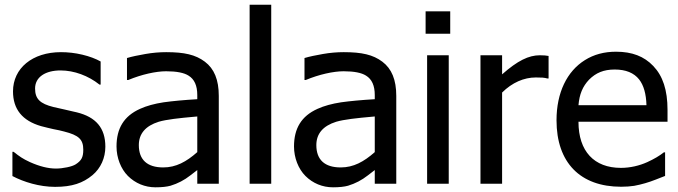

<svg xmlns="http://www.w3.org/2000/svg" viewBox="-20 -780 2880 815"><path d="M213.9 13.2C286.1 13.2 332 -2.9 372.6 -36.6C407.7 -65.9 427.2 -109.9 427.2 -157.2C427.2 -236.8 387.2 -283.2 305.7 -303.2L292.5 -306.2C273.4 -311 260.3 -314 252.9 -315.4C236.8 -318.8 221.2 -322.3 207 -325.7C150.4 -339.8 128.9 -359.9 128.9 -404.3C128.9 -453.6 173.8 -481 236.8 -481C294.9 -481 355 -458.5 402.3 -420.9H407.2V-519C386.2 -530.8 360.4 -540.5 329.6 -547.9C298.8 -555.2 268.6 -558.6 238.8 -558.6C117.2 -558.6 35.2 -490.2 35.2 -392.1C35.2 -316.4 74.7 -267.6 154.3 -244.6C173.8 -239.3 191.4 -235.4 206.5 -231.9C224.6 -228.5 240.2 -225.1 252.4 -221.7C314 -206.1 333.5 -188.5 333.5 -144.5C333.5 -111.8 325.2 -98.1 301.3 -82.5C293.5 -77.6 281.2 -73.2 264.6 -69.8C248 -66.4 232.4 -64.5 217.3 -64.5C184.6 -64.5 147.9 -73.7 107.4 -91.8C75.7 -106.4 63 -115.7 37.6 -135.7H32.7V-32.7C81.1 -7.3 147.5 13.2 213.9 13.2Z M817.4 0H908.7V-373C908.7 -441.4 889.2 -488.3 849.6 -518.1C810.1 -547.9 762.2 -558.6 685.5 -558.6C657.7 -558.6 627.9 -556.2 597.2 -550.8C566.4 -545.4 540 -540 519 -533.7V-440.4H524.4C580.6 -463.9 641.6 -477.5 685.1 -477.5C729.5 -477.5 761.2 -471.2 780.3 -459C805.2 -443.8 817.4 -416.5 817.4 -376.5V-358.9C760.3 -355.5 712.9 -351.1 674.3 -345.7C635.7 -339.8 602.1 -330.6 574.2 -317.9C505.9 -287.1 474.6 -234.9 474.6 -158.2C474.6 -109.9 493.2 -63 522.9 -33.2C554.2 -2 595.2 15.1 640.1 15.1C667 15.1 688.5 12.7 704.1 8.3C734.9 -1 762.7 -15.6 787.6 -35.2C798.8 -43.9 808.6 -51.8 817.4 -58.1ZM817.4 -134.3C771 -93.3 727.1 -69.3 672.9 -69.3C605 -69.3 569.3 -101.6 569.3 -164.1C569.3 -212.4 597.7 -245.6 653.8 -263.2C687 -272.9 740.7 -278.8 807.6 -284.7L817.4 -285.6Z M1131.3 -759.8H1039.6V0H1131.3Z M1570.8 0H1662.1V-373C1662.1 -441.4 1642.6 -488.3 1603 -518.1C1563.5 -547.9 1515.6 -558.6 1439 -558.6C1411.1 -558.6 1381.3 -556.2 1350.6 -550.8C1319.8 -545.4 1293.5 -540 1272.5 -533.7V-440.4H1277.8C1334 -463.9 1395 -477.5 1438.5 -477.5C1482.9 -477.5 1514.6 -471.2 1533.7 -459C1558.6 -443.8 1570.8 -416.5 1570.8 -376.5V-358.9C1513.7 -355.5 1466.3 -351.1 1427.7 -345.7C1389.2 -339.8 1355.5 -330.6 1327.6 -317.9C1259.3 -287.1 1228 -234.9 1228 -158.2C1228 -109.9 1246.6 -63 1276.4 -33.2C1307.6 -2 1348.6 15.1 1393.6 15.1C1420.4 15.1 1441.9 12.7 1457.5 8.3C1488.3 -1 1516.1 -15.6 1541 -35.2C1552.2 -43.9 1562 -51.8 1570.8 -58.1ZM1570.8 -134.3C1524.4 -93.3 1480.5 -69.3 1426.3 -69.3C1358.4 -69.3 1322.8 -101.6 1322.8 -164.1C1322.8 -212.4 1351.1 -245.6 1407.2 -263.2C1440.4 -272.9 1494.1 -278.8 1561 -284.7L1570.8 -285.6Z M1891.1 -731.9H1786.6V-636.7H1891.1ZM1884.8 -545.4H1793V0H1884.8Z M2308.6 -542.5C2298.3 -544.4 2289.1 -545.4 2271.5 -545.4C2224.1 -545.4 2177.2 -522.5 2111.3 -464.4V-545.4H2019.5V0H2111.3V-387.2C2154.3 -429.7 2204.1 -451.2 2254.4 -451.2C2278.3 -451.2 2290.5 -450.7 2303.7 -446.8H2308.6Z M2616.7 12.7C2637.7 12.7 2656.2 11.2 2671.9 8.8C2703.6 2.9 2733.9 -5.9 2763.2 -17.6L2803.2 -33.2V-133.3H2797.9C2779.8 -118.7 2756.3 -105 2727.5 -91.8C2694.3 -76.7 2654.8 -67.4 2615.7 -67.4C2502 -67.4 2435.5 -137.7 2435.5 -263.2H2813.5V-313C2813.5 -398.4 2793.5 -457.5 2752.9 -500C2713.9 -541 2663.1 -560.5 2594.7 -560.5C2544.9 -560.5 2501 -548.8 2462.9 -524.9C2386.7 -477.5 2342.3 -386.7 2342.3 -269.5C2342.3 -89.8 2442.9 12.7 2616.7 12.7ZM2435.5 -333.5C2439.5 -379.9 2453.1 -413.1 2480.5 -441.9C2509.3 -470.7 2542 -484.9 2589.4 -484.9C2636.2 -484.9 2670.9 -470.7 2692.9 -442.9C2712.4 -418 2722.7 -381.8 2724.1 -333.5Z"/></svg>

Font: SG Kara Light
Style: Regular
Weight: 400
Designer: Damoon Khanjanzadeh
Version: Version 1.000